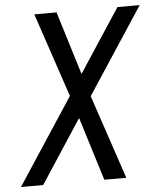

<svg xmlns="http://www.w3.org/2000/svg" viewBox="-53 -781 686 826"><g transform="rotate(-5 290.5 -367.5)"><path d="M4 0H100L279 -274L364 0H459L337 -363L581 -735H485L306 -462L222 -735H126L248 -372Z"/></g></svg>

Font: Iosevka Sparkle
Style: Italic
Weight: 400
Italic angle: -9°
Designer: Belleve Invis
Foundry: Belleve Invis
Version: Version 4.5.0; ttfautohint (v1.8.3)